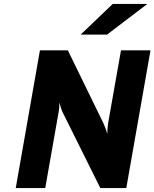

<svg xmlns="http://www.w3.org/2000/svg" viewBox="-20 -956 785 976"><path d="M390 -780 553 -936H729L524 -780ZM183 -700H325L505 -331Q510 -320 515.5 -306Q521 -292 525 -275Q526 -293 527 -307Q528 -321 530 -332L595 -700H745L622 0H490L298 -386Q293 -397 290 -407.5Q287 -418 282 -434Q282 -407 278 -386L210 0H60Z"/></svg>

Font: Overpass Heavy
Style: Italic
Weight: 900
Italic angle: -10°
Designer: Delve Withrington, Dave Bailey
Foundry: Delve Fonts
Version: Version 3.000;DELV;Overpass